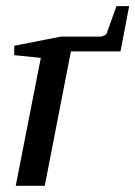

<svg xmlns="http://www.w3.org/2000/svg" viewBox="-20 -600 437 620"><path d="M369.1 -434.1H209L124.5 0H30.8L111.8 -413.1L25.9 -421.9V-452.1L176.8 -481.9H305.2Q309.6 -481.9 316.7 -485.4Q323.7 -488.8 325.2 -494.1L356 -580.1H397Z"/></svg>

Font: Charis SIL
Style: Italic
Weight: 400
Italic angle: -11°
Foundry: SIL International
Version: Version 4.112